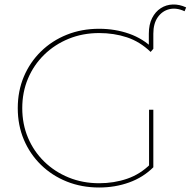

<svg xmlns="http://www.w3.org/2000/svg" viewBox="-20 -831 848 854"><path d="M421 3Q343 3 277 -23.5Q211 -50 162 -98Q113 -146 86 -210Q59 -274 59 -350Q59 -426 86 -490Q113 -554 162 -602Q211 -650 277 -676.5Q343 -703 421 -703Q492 -703 554.5 -681Q617 -659 662 -614L650 -600Q602 -646 544.5 -665Q487 -684 421 -684Q348 -684 285.5 -658.5Q223 -633 176.5 -587.5Q130 -542 104.5 -481.5Q79 -421 79 -350Q79 -279 104.5 -218.5Q130 -158 176.5 -112.5Q223 -67 285.5 -41.5Q348 -16 421 -16Q487 -16 545.5 -36Q604 -56 650 -102L662 -87Q617 -42 554.5 -19.5Q492 3 421 3ZM662 -87 643 -89V-343H662ZM642 -614V-681Q642 -722 656.5 -750.5Q671 -779 695 -794.5Q719 -810 748.5 -811Q778 -812 808 -798L801 -781Q764 -798 732.5 -790Q701 -782 681.5 -754Q662 -726 662 -681V-614Z"/></svg>

Font: Montserrat Thin
Style: Regular
Weight: 100
Designer: Julieta Ulanovsky
Foundry: Julieta Ulanovsky
Version: Version 9.000